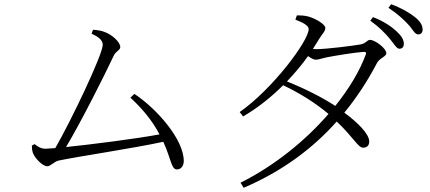

<svg xmlns="http://www.w3.org/2000/svg" viewBox="-20 -827 2040 910"><path d="M819 -24C839 -24 851 -42 851 -64C851 -166 724 -311 617 -382L598 -364C651 -316 701 -257 736 -190C622 -169 418 -143 293 -130C362 -245 475 -469 520 -565C529 -584 550 -589 550 -604C550 -628 510 -664 474 -676C462 -681 440 -685 421 -686L414 -667C447 -653 467 -636 467 -615C467 -568 315 -251 242 -125L195 -122C177 -122 162 -129 144 -144L131 -137C131 -125 132 -114 136 -102C146 -76 182 -39 204 -39C220 -39 238 -62 258 -66C353 -86 606 -123 754 -155C793 -69 791 -24 819 -24Z M1873 -596C1886 -596 1894 -604 1894 -619C1894 -639 1883 -657 1858 -680C1834 -702 1799 -726 1748 -746L1735 -729C1777 -699 1805 -670 1826 -645C1848 -619 1859 -596 1873 -596ZM1962 -664C1975 -664 1983 -672 1983 -687C1983 -708 1971 -727 1944 -748C1919 -767 1885 -788 1834 -807L1821 -790C1866 -760 1890 -737 1913 -713C1937 -688 1945 -664 1962 -664ZM1116 -296 1132 -275C1199 -314 1264 -365 1322 -423C1404 -384 1476 -338 1537 -287C1428 -161 1282 -42 1120 39L1135 63C1317 -15 1461 -122 1576 -251C1657 -174 1677 -127 1701 -127C1720 -127 1730 -138 1730 -157C1729 -193 1676 -246 1612 -293C1671 -365 1722 -443 1766 -527C1778 -552 1811 -558 1811 -575C1811 -598 1757 -638 1734 -638C1719 -638 1715 -620 1686 -616C1659 -611 1529 -594 1478 -594L1463 -595L1493 -643C1508 -668 1522 -678 1522 -695C1522 -711 1478 -738 1444 -748C1424 -754 1404 -754 1387 -754L1380 -734C1416 -720 1443 -706 1443 -689C1443 -633 1270 -403 1116 -296ZM1569 -325C1508 -365 1425 -407 1340 -441C1376 -479 1410 -519 1440 -561C1454 -551 1467 -544 1477 -544C1490 -544 1511 -552 1532 -556C1569 -563 1665 -579 1702 -581C1713 -582 1718 -579 1713 -567C1685 -491 1635 -407 1569 -325Z"/></svg>

Font: Source Han Serif CN Light
Style: Regular
Weight: 300
Designer: Ryoko NISHIZUKA 西塚涼子 (kana & ideographs); Frank Grießhammer (Latin, Greek & Cyrillic); Wenlong ZHANG 张文龙 (bopomofo); San
Foundry: Adobe
Version: Version 2.003;hotconv 1.1.1;makeotfexe 2.6.0